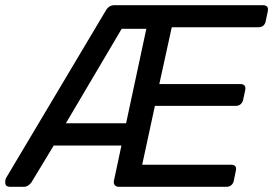

<svg xmlns="http://www.w3.org/2000/svg" viewBox="-53 -720 1053 740"><path d="M-29 -35 354 -678Q366 -700 388 -700H960Q984 -700 979 -676L971 -638Q966 -615 943 -615H609L561 -396H873Q897 -396 892 -372L884 -335Q882 -325 874.5 -318.5Q867 -312 856 -312H544L495 -85H838Q861 -85 856 -62L848 -23Q846 -13 838.5 -6.5Q831 0 820 0H405Q395 0 389.5 -6.5Q384 -13 386 -23L415 -159H154L68 -17Q63 -10 55.5 -5Q48 0 39 0H-14Q-31 0 -32.5 -13Q-34 -26 -29 -35ZM433 -245 511 -609H416L201 -245Z"/></svg>

Font: SVN-Rubik
Style: Italic
Weight: 400
Italic angle: -12°
Designer: Hubert and Fischer
Foundry: Hubert & Fischer
Version: Version 2.101; ttfautohint (v1.8.3)